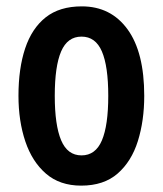

<svg xmlns="http://www.w3.org/2000/svg" viewBox="-20 -573 512 603"><path d="M433 -272Q433 -194 413 -130Q393 -66 349.5 -28Q306 10 235 10Q168 10 124.5 -27.5Q81 -65 59.5 -129Q38 -193 38 -272Q38 -358 59 -421Q80 -484 123.5 -518.5Q167 -553 237 -553Q328 -553 380.5 -481Q433 -409 433 -272ZM152 -272Q152 -180 172 -132.5Q192 -85 236 -85Q280 -85 300 -132Q320 -179 320 -272Q320 -365 300 -411.5Q280 -458 236 -458Q192 -458 172 -411.5Q152 -365 152 -272Z"/></svg>

Font: Noto Sans Thai Looped ExtraCondensed SemiBold
Style: Regular
Weight: 600
Width: 2
Designer: Sasikarn Vongin, Ben Mitchell
Foundry: The Fontpad Ltd
Version: Version 1.001; ttfautohint (v1.8.4.7-5d5b)